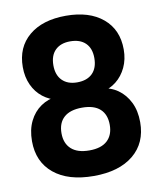

<svg xmlns="http://www.w3.org/2000/svg" viewBox="-82 -781 713 858"><g transform="rotate(-10 274.5 -352.5)"><path d="M275 11Q159 11 94 -42.5Q29 -96 29 -190Q29 -242 48 -280.5Q67 -319 100 -341.5Q133 -364 174 -368V-353Q138 -360 108.5 -383Q79 -406 62.5 -442Q46 -478 46 -523Q46 -613 107.5 -664.5Q169 -716 275 -716Q381 -716 442.5 -664.5Q504 -613 504 -523Q504 -478 487 -442Q470 -406 441 -383Q412 -360 375 -353V-368Q417 -365 449.5 -342Q482 -319 501 -280.5Q520 -242 520 -190Q520 -96 455 -42.5Q390 11 275 11ZM275 -105Q329 -105 356.5 -130.5Q384 -156 384 -202Q384 -249 356.5 -274Q329 -299 275 -299Q221 -299 193 -274Q165 -249 165 -202Q165 -156 193 -130.5Q221 -105 275 -105ZM274 -414Q319 -414 343.5 -438.5Q368 -463 368 -508Q368 -552 343.5 -576Q319 -600 274 -600Q231 -600 206.5 -576Q182 -552 182 -507Q182 -463 206.5 -438.5Q231 -414 274 -414Z"/></g></svg>

Font: Nunito Sans 10pt SemiCondensed ExtraBold
Style: Regular
Weight: 800
Width: 4
Designer: Vernon Adams
Foundry: Vernon Adams
Version: Version 3.101;gftools[0.9.27]